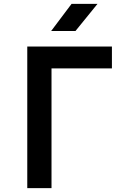

<svg xmlns="http://www.w3.org/2000/svg" viewBox="-20 -970 639 990"><path d="M243.7 -810.1 349.1 -950.2H482.9L369.1 -810.1ZM120.6 0V-730H557.1V-617.2H245.6V0Z"/></svg>

Font: UDEV Gothic 35
Style: Bold
Weight: 700
Version: v2.1.0; ttfautohint (v1.8.4.7-5d5b-dirty) -l 6 -r 45 -G 200 